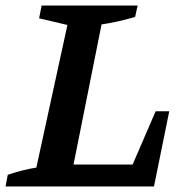

<svg xmlns="http://www.w3.org/2000/svg" viewBox="-41 -672 660 692"><path d="M520 -271H569L514 0H-21L-13 -42Q40 -60 90 -68L202 -582L100 -606L109 -652H455L446 -611Q381 -592 325 -584L224 -79H437Z"/></svg>

Font: Piazzolla SemiBold
Style: Italic
Weight: 600
Italic angle: -11.3°
Designer: Juan Pablo del Peral
Foundry: Huerta Tipografica
Version: Version 1.330